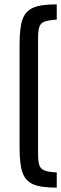

<svg xmlns="http://www.w3.org/2000/svg" viewBox="-20 -762 281 883"><path d="M241 -672Q202 -669 184.5 -662.5Q167 -656 161 -638.5Q155 -621 155 -582V-59Q155 -21 160.5 -3.5Q166 14 183.5 21.5Q201 29 241 31V101Q168 101 132.5 85.5Q97 70 83.5 32Q70 -6 70 -83V-558Q70 -635 83.5 -673Q97 -711 132.5 -726.5Q168 -742 241 -742Z"/></svg>

Font: Ropa Sans
Style: Regular
Weight: 400
Designer: Botio Nikoltchev
Foundry: Botio Nikoltchev
Version: Version 1.100